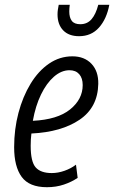

<svg xmlns="http://www.w3.org/2000/svg" viewBox="-20 -770 476 801"><path d="M176 11Q102 11 70.5 -32Q39 -75 39 -156Q39 -231 57 -299Q75 -367 107.5 -420.5Q140 -474 184.5 -504.5Q229 -535 282 -535Q332 -535 361.5 -504Q391 -473 390 -420Q388 -322 312 -270.5Q236 -219 111 -213Q108 -189 108 -162Q108 -95 129 -71.5Q150 -48 196 -48Q222 -48 249 -57.5Q276 -67 297 -83L304 -28Q279 -11 246.5 0Q214 11 176 11ZM117 -266Q220 -271 272.5 -313.5Q325 -356 325 -415Q325 -444 310.5 -460.5Q296 -477 270 -477Q236 -477 205 -450Q174 -423 151 -375.5Q128 -328 117 -266ZM310 -619Q267 -619 243.5 -643.5Q220 -668 220 -710Q220 -720 221.5 -730Q223 -740 225 -750H271Q270 -743 269.5 -735.5Q269 -728 269 -722Q269 -697 279.5 -683Q290 -669 315 -669Q344 -669 362 -690Q380 -711 390 -750H436Q425 -691 393 -655Q361 -619 310 -619Z"/></svg>

Font: Ubuntu Sans Condensed
Style: Italic
Weight: 400
Width: 3
Italic angle: -13.5°
Designer: Dalton Maag Ltd
Foundry: Dalton Maag Ltd
Version: Version 1.006; ttfautohint (v1.8.4.7-5d5b)